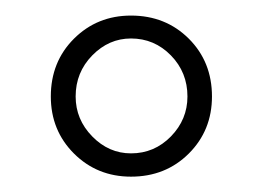

<svg xmlns="http://www.w3.org/2000/svg" viewBox="-20 -860 340 249"><path d="M45.9 -734.9Q45.9 -779.8 75.9 -809.8Q106 -839.8 149.9 -839.8Q194.8 -839.8 224.9 -809.8Q254.9 -779.8 254.9 -734.9Q254.9 -690.9 224.9 -660.9Q194.8 -630.9 149.9 -630.9Q106 -630.9 75.9 -660.9Q45.9 -690.9 45.9 -734.9ZM78.1 -734.9Q78.1 -705.1 99.6 -683.1Q121.1 -661.1 149.9 -661.1Q180.2 -661.1 201.7 -683.1Q223.1 -705.1 223.1 -734.9Q223.1 -766.1 201.7 -788.1Q180.2 -810.1 149.9 -810.1Q121.1 -810.1 99.6 -788.1Q78.1 -766.1 78.1 -734.9Z"/></svg>

Font: Sevillana
Style: Regular
Weight: 400
Designer: Olga Umpeleva
Foundry: Brownfox
Version: Version 1.001